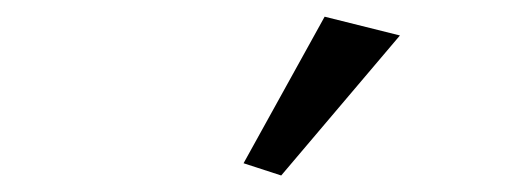

<svg xmlns="http://www.w3.org/2000/svg" viewBox="-20 -681 626 229"><path d="M315.4 -471.7 270.5 -486.3 367.2 -661.1 457 -638.7Z"/></svg>

Font: Crimson Pro ExtraLight Medium
Style: Regular
Weight: 500
Version: Version 1.002